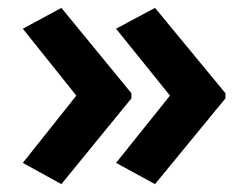

<svg xmlns="http://www.w3.org/2000/svg" viewBox="-20 -516 631 488"><path d="M553 -266 374 -48 275 -102 412 -273 275 -443 374 -496 553 -279ZM314 -266 136 -48 38 -102 174 -273 38 -443 136 -496 314 -279Z"/></svg>

Font: Noto Sans Thai Looped UI
Style: Bold
Weight: 700
Designer: Cadson Demak Team
Foundry: Cadson Demak Co., Ltd.
Version: Version 1.000; ttfautohint (v1.8.4.7-5d5b)